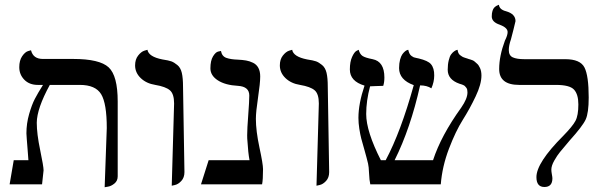

<svg xmlns="http://www.w3.org/2000/svg" viewBox="-20 -766 2528 798"><path d="M415 12.2 423.8 -233.9Q423.8 -335.9 400.4 -374.5Q377 -413.1 312 -413.1H187Q133.3 -314.9 132.8 -255.9Q132.8 -210 147 -142.1Q161.1 -74.2 161.1 -58.1L154.8 0H20L37.1 -100.1H98.1Q97.2 -114.3 95 -141.1Q92.8 -168 91.3 -188Q89.8 -208 89.8 -211.9Q89.8 -252.9 101.1 -292Q112.3 -331.1 124.8 -355Q137.2 -378.9 158.7 -413.1H137.2Q102.1 -413.1 81.1 -434.6Q60.1 -456.1 60.1 -486.8Q60.1 -514.6 72 -532.2Q84 -549.8 96.7 -553.7L108.9 -557.1Q117.7 -521 158.2 -521H284.2Q394 -521 431.6 -486.1Q469.2 -451.2 469.2 -344.2V-33.2Q469.2 -14.2 455.6 -3.2Q441.9 7.8 428.7 9.8Z M693.8 5.9 703.6 -335.9Q703.6 -376 686 -390.9Q668.5 -405.8 625.5 -413.1Q588.4 -418.9 564.9 -441.4Q541.5 -463.9 541.5 -494.1Q541.5 -519 554 -534.9Q566.4 -550.8 579.6 -555.2L592.8 -559.1Q597.7 -530.3 654.8 -519Q680.7 -515.1 692.1 -511Q703.6 -506.8 717 -495.8Q730.5 -484.9 735.6 -463.4Q740.7 -441.9 740.7 -405.8L746.6 -50.8Q746.6 -27.8 733.6 -13.9Q720.7 0 707 2.9Z M1043.5 -272Q1043.5 -222.2 1058.3 -153.1Q1073.2 -84 1073.2 -63Q1073.2 -19 1069.3 0H815.4L847.2 -100.1H1017.1Q1011.2 -130.9 1008.3 -181.2Q1007.3 -188 1007.3 -204.1Q1007.3 -230 1011.7 -287.6Q1016.1 -345.2 1016.1 -369.1Q1016.1 -406.2 969.2 -409.2Q916 -412.1 885.3 -432.1Q854.5 -452.1 854.5 -481.9Q854.5 -514.2 865.5 -532Q876.5 -549.8 887.2 -551.8L898.4 -554.2Q902.3 -532.2 920.4 -525.6Q938.5 -519 968.3 -518.1Q988.3 -517.1 1002.7 -514.6Q1017.1 -512.2 1031.7 -505.1Q1046.4 -498 1054 -483.6Q1061.5 -469.2 1061.5 -448.2Q1061.5 -420.4 1052.5 -360.6Q1043.5 -300.8 1043.5 -272Z M1295.4 5.9 1305.2 -335.9Q1305.2 -376 1287.6 -390.9Q1270 -405.8 1227.1 -413.1Q1189.9 -418.9 1166.5 -441.4Q1143.1 -463.9 1143.1 -494.1Q1143.1 -519 1155.5 -534.9Q1168 -550.8 1181.2 -555.2L1194.3 -559.1Q1199.2 -530.3 1256.3 -519Q1282.2 -515.1 1293.7 -511Q1305.2 -506.8 1318.6 -495.8Q1332 -484.9 1337.2 -463.4Q1342.3 -441.9 1342.3 -405.8L1348.1 -50.8Q1348.1 -27.8 1335.2 -13.9Q1322.3 0 1308.6 2.9Z M1981 -452.1Q1981 -416 1957 -365.5Q1933.1 -314.9 1903.6 -268.1Q1874 -221.2 1845.9 -147.7Q1817.9 -74.2 1812 0H1519Q1515.1 -17.1 1513.9 -45.7Q1512.7 -74.2 1509.8 -85.9Q1504.9 -106.9 1495.4 -140.4Q1485.8 -173.8 1481.4 -190.4Q1477.1 -207 1473.4 -231Q1469.7 -254.9 1469.7 -275.9Q1469.7 -335 1495.1 -410.2Q1434.1 -428.2 1434.1 -477.1Q1434.1 -509.3 1443.4 -529.5Q1452.6 -549.8 1461.9 -554.7L1470.7 -559.1Q1475.6 -541 1486.8 -533.4Q1498 -525.9 1528.8 -520Q1577.6 -510.3 1577.6 -443.8Q1577.6 -423.8 1572.8 -409.2Q1557.6 -409.2 1541.3 -408.2Q1524.9 -407.2 1518.1 -407.2Q1502 -347.2 1502 -292Q1502 -220.2 1563 -100.1H1583Q1646 -218.3 1699.7 -412.1Q1638.7 -434.1 1638.7 -482.9Q1638.7 -502.9 1642.8 -518.1Q1647 -533.2 1652.3 -540.5Q1657.7 -547.9 1663.3 -552.5Q1668.9 -557.1 1672.9 -558.1L1676.8 -559.1Q1678.7 -550.3 1681.9 -543.7Q1685.1 -537.1 1690.9 -533Q1696.8 -528.8 1699.7 -527.8Q1702.6 -526.9 1711.2 -524.9Q1719.7 -522.9 1720.7 -522.9Q1758.8 -513.7 1771 -499.5Q1785.2 -482.9 1784.7 -452.1Q1784.7 -425.3 1772.9 -398.9Q1753.9 -411.1 1726.1 -411.1Q1686 -231.9 1620.1 -100.1H1779.8Q1813 -202.1 1897 -318.8Q1922.9 -356 1922.9 -381.8Q1922.9 -387.7 1921.9 -392.8Q1920.9 -397.9 1918 -401.4Q1915 -404.8 1912.8 -407.5Q1910.6 -410.2 1906.2 -412.1Q1901.9 -414.1 1900.4 -414.6Q1898.9 -415 1894.5 -416.5L1889.6 -418Q1840.8 -435.1 1840.8 -476.1Q1840.8 -498 1845 -515.1Q1849.1 -532.2 1855 -540Q1860.8 -547.9 1867.4 -552.5Q1874 -557.1 1877.9 -558.1L1881.8 -559.1Q1882.8 -551.3 1885.3 -545.7Q1887.7 -540 1893.3 -536.1Q1898.9 -532.2 1901.4 -530.5Q1903.8 -528.8 1912.4 -525.9Q1920.9 -522.9 1921.9 -522.9L1927.2 -521Q1932.6 -519 1935.3 -518.6Q1938 -518.1 1943.8 -515.6Q1949.7 -513.2 1952.9 -510Q1956.1 -506.8 1960.9 -502.9Q1965.8 -499 1968.8 -494.6Q1971.7 -490.2 1974.9 -483.6Q1978 -477.1 1979.5 -469Q1981 -460.9 1981 -452.1Z M2094.7 -558.1Q2094.7 -535.2 2111.3 -527.6Q2127.9 -520 2159.7 -520H2329.6Q2391.6 -520 2409.2 -485.6Q2426.8 -451.2 2426.8 -360.8Q2426.8 -296.9 2414.3 -269.5Q2401.9 -242.2 2347.7 -182.1Q2318.8 -147.9 2307.4 -134Q2295.9 -120.1 2283.7 -98.6Q2271.5 -77.1 2271.5 -61Q2271.5 -53.2 2273.7 -41.5Q2275.9 -29.8 2275.9 -24.9Q2275.9 11.2 2242.7 11.2Q2209.5 11.2 2209.5 -29.8Q2209.5 -89.8 2320.8 -201.2Q2359.9 -241.2 2371.8 -263.7Q2383.8 -286.1 2383.8 -332Q2383.8 -374 2365.7 -393.6Q2347.7 -413.1 2290.5 -413.1H2137.7Q2054.7 -413.1 2054.7 -479Q2054.7 -533.2 2078.6 -597.2Q2089.8 -619.1 2089.8 -632.8Q2089.8 -650.9 2057.6 -663.1Q2023.4 -674.3 2023.9 -698.2Q2023.9 -711.4 2026.9 -720.7Q2029.8 -730 2034.2 -734.4Q2038.6 -738.8 2043.2 -741.5Q2047.9 -744.1 2050.8 -745.1L2053.7 -746.1Q2055.7 -726.1 2083.5 -719.2Q2122.6 -708 2122.6 -678.2Q2122.6 -676.3 2114 -642.6Q2105.5 -608.9 2103.5 -602.1Q2094.7 -577.1 2094.7 -558.1Z"/></svg>

Font: Linux Biolinum O
Style: Bold
Weight: 700
Designer: Philipp H. Poll
Foundry: Philipp H. Poll
Version: Version 1.3.2